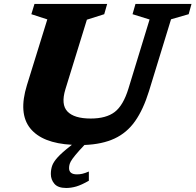

<svg xmlns="http://www.w3.org/2000/svg" viewBox="-20 -727 998 980"><path d="M332.5 131Q332.5 163 373 163Q387 163 400.2 160Q413.5 157 433.5 148.5V195.5Q396 217 369.5 224.8Q343 232.5 318 232.5Q276 232.5 257.8 211.2Q239.5 190 239.5 161Q239.5 138.5 246.2 119Q253 99.5 274.2 76Q295.5 52.5 339 18.5L347 12Q195.5 4 134.2 -72.2Q73 -148.5 117.5 -292.5L221.5 -628L140 -654.5L156 -707H527L512 -654.5L423.5 -626.5L314 -272Q290 -194 324.2 -158Q358.5 -122 443 -122Q521.5 -122 565.2 -155.2Q609 -188.5 635.5 -274.5L743.5 -627.5L656.5 -654.5L671.5 -707H957.5L943 -654.5L853 -628.5L740.5 -262Q711.5 -168 669.5 -108.5Q627.5 -49 564.5 -19.8Q501.5 9.5 411 13L385 41Q361.5 67.5 350.2 83.2Q339 99 335.8 109.5Q332.5 120 332.5 131Z"/></svg>

Font: Newsreader 6pt
Style: Bold Italic
Weight: 700
Italic angle: -17°
Designer: Hugues Gentile
Foundry: Production Type
Version: Version 1.003; ttfautohint (v1.8.3)